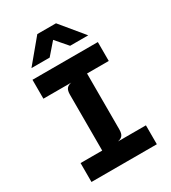

<svg xmlns="http://www.w3.org/2000/svg" viewBox="-226 -1069 1052 1183"><g transform="rotate(-30 300.0 -478.0)"><path d="M67.5 0V-134.5H221.5V-532Q221.5 -562 232.5 -575.5Q243.5 -589 266 -592.5H67.5V-727H532.5V-592.5H378V-195Q378 -165 367 -151.8Q356 -138.5 333.5 -134.5H532.5V0ZM98 -792.5 234 -956H367L502 -792.5H373L300.5 -876.5L227.5 -792.5Z"/></g></svg>

Font: Spline Sans Mono
Style: Regular
Weight: 400
Monospace: yes
Designer: Eben Sorkin, Mirko Velimirovic
Foundry: Sorkin Type
Version: Version 1.004